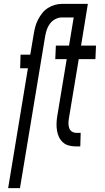

<svg xmlns="http://www.w3.org/2000/svg" viewBox="-20 -755 540 990"><path d="M22 215 124 -403H84L86 -473H136L154 -580Q157 -599 162 -617.5Q167 -636 176 -653.5Q185 -671 197.5 -687Q210 -703 227.5 -714Q245 -725 263.5 -730Q282 -735 300 -735H433L398 -520H475L472 -450H386L335 -143Q333 -131 333 -118Q333 -105 337 -94Q341 -83 351 -76.5Q361 -70 374 -70H396L394 0H372Q353 0 335.5 -4.5Q318 -9 305 -20.5Q292 -32 284.5 -47.5Q277 -63 274 -81Q271 -99 271.5 -117.5Q272 -136 275 -155L324 -450H265L268 -520H336L360 -665H298Q282 -665 265.5 -656.5Q249 -648 238 -633.5Q227 -619 221.5 -602.5Q216 -586 213 -569L83 215Z"/></svg>

Font: Iosevka Algr
Style: Italic
Weight: 400
Italic angle: -9°
Monospace: yes
Designer: Belleve Invis
Foundry: Belleve Invis
Version: Version 26.0.2; ttfautohint (v1.8.3)